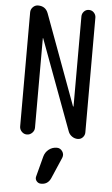

<svg xmlns="http://www.w3.org/2000/svg" viewBox="-64 -772 629 1083"><g transform="rotate(5 250.0 -230.0)"><path d="M210 116.2Q216.8 90.8 236.8 75.2Q256.8 59.6 282.2 59.6Q301.8 59.6 313.5 76.7Q325.2 93.8 317.4 113.3L265.6 233.4Q249 270.5 210 269.5Q195.3 269.5 185.5 257.8Q175.8 246.1 179.7 231.4ZM65.4 -42V-688.5Q65.4 -705.1 77.6 -717.8Q89.8 -730.5 107.4 -730.5Q149.4 -730.5 164.1 -691.4L352.5 -180.7Q352.5 -179.7 354 -179.7Q355.5 -179.7 355.5 -180.7V-690.4Q355.5 -706.1 366.7 -718.3Q377.9 -730.5 395 -730.5Q412.1 -730.5 423.3 -718.3Q434.6 -706.1 434.6 -690.4V-40Q434.6 -24.4 423.3 -12.2Q412.1 0 394.5 0Q377 0 361.8 -10.7Q346.7 -21.5 340.8 -38.1L151.4 -548.8Q151.4 -549.8 150.4 -549.8Q149.4 -549.8 149.4 -548.8V-42Q149.4 -25.4 136.7 -12.7Q124 0 106.9 0Q89.8 0 77.6 -12.7Q65.4 -25.4 65.4 -42Z"/></g></svg>

Font: Rounded-X Mgen+ 2m regular
Style: Regular
Weight: 400
Designer: [Source Han Sans]
Ryoko NISHIZUKA  (kana & ideographs); Paul D. Hunt (Latin, Greek & Cyrillic); Wenlong ZHANG  (bopomofo
Version: Version 1.059.20150602